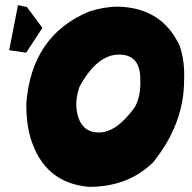

<svg xmlns="http://www.w3.org/2000/svg" viewBox="-20 -726 745 745"><path d="M49.8 -706.1 84.5 -698.7 144.5 -617.7 81.5 -521.5 15.6 -531.2ZM437.5 -700.2Q609.4 -696.3 677.7 -546.9Q697.8 -486.8 694.3 -414.6Q694.3 -245.6 574.2 -96.2Q477.1 -1 326.2 -1Q150.4 -15.1 97.7 -193.4Q81.5 -251 82 -323.7Q102.1 -588.4 325.7 -681.2Q384.8 -700.2 437.5 -700.2ZM276.4 -307.1Q287.1 -211.9 363.3 -211.9Q433.1 -211.9 503.9 -311.5Q527.3 -355 524.4 -418.9Q524.4 -514.2 441.9 -514.2Q356.4 -514.2 288.6 -389.6Q273.4 -347.7 276.4 -307.1Z"/></svg>

Font: Lapsus Pro (theguybrush.com)
Style: Bold
Weight: 700
Designer: Jose Roses
Version: Version 1.00 February 9, 2018, initial release